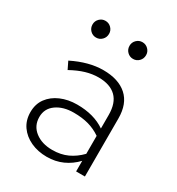

<svg xmlns="http://www.w3.org/2000/svg" viewBox="-171 -808 853 926"><g transform="rotate(30 256.0 -345.0)"><path d="M228 10Q178 10 138 -8.5Q98 -27 75 -60Q52 -93 52 -138Q52 -183 75.5 -215Q99 -247 139.5 -264.5Q180 -282 230 -282Q324 -282 386 -239V-314Q386 -381 352 -414Q318 -447 254 -447Q219 -447 183.5 -436.5Q148 -426 106 -403L86 -444Q176 -489 256 -489Q341 -489 388 -447Q435 -405 435 -323V0H386V-59Q355 -26 315 -8Q275 10 228 10ZM101 -139Q101 -90 138.5 -61Q176 -32 234 -32Q281 -32 318 -49Q355 -66 386 -98V-198Q354 -220 318 -230Q282 -240 235 -240Q177 -240 139 -213Q101 -186 101 -139ZM146 -607Q127 -607 113.5 -620.5Q100 -634 100 -654Q100 -673 113.5 -686.5Q127 -700 146 -700Q165 -700 178.5 -686.5Q192 -673 192 -654Q192 -634 178.5 -620.5Q165 -607 146 -607ZM352 -607Q333 -607 319.5 -620.5Q306 -634 306 -654Q306 -673 319.5 -686.5Q333 -700 352 -700Q371 -700 384.5 -686.5Q398 -673 398 -654Q398 -634 384.5 -620.5Q371 -607 352 -607Z"/></g></svg>

Font: Red Hat Text Light
Style: Regular
Weight: 300
Designer: Pentagram, MCKL
Foundry: Pentagram, MCKL
Version: Version 1.023; ttfautohint (v1.8.3)